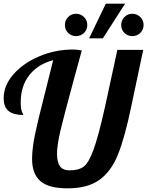

<svg xmlns="http://www.w3.org/2000/svg" viewBox="-25 -1020 803 1047"><path d="M552 -1000H657L536 -811H461ZM329 -884Q329 -909 346.5 -927Q364 -945 390 -945Q415 -945 433 -927Q451 -909 451 -884Q451 -858 433 -840.5Q415 -823 390 -823Q364 -823 346.5 -840.5Q329 -858 329 -884ZM636 -884Q636 -909 653.5 -927Q671 -945 697 -945Q722 -945 740 -927Q758 -909 758 -884Q758 -858 740 -840.5Q722 -823 697 -823Q671 -823 653.5 -840.5Q636 -858 636 -884ZM150 -152Q150 -210 165.5 -285Q181 -360 215 -492L232 -560L265 -692Q182 -670 135 -610.5Q88 -551 88 -462Q88 -424 95 -410Q102 -396 102 -393Q49 -393 22 -414.5Q-5 -436 -5 -485Q-5 -554 48.5 -615Q102 -676 189.5 -713Q277 -750 373 -750Q395 -750 421 -745L377 -584Q322 -382 304 -305Q286 -228 286 -181Q286 -136 302 -113.5Q318 -91 355 -91Q404 -91 431.5 -111.5Q459 -132 485.5 -205Q512 -278 548 -439L615 -748H756L690 -436Q655 -268 618 -176.5Q581 -85 517 -39Q453 7 343 7Q239 7 194.5 -33Q150 -73 150 -152Z"/></svg>

Font: Lobster
Style: Regular
Weight: 400
Designer: Impallari Type
Foundry: Impallari Type
Version: Version 2.100